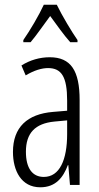

<svg xmlns="http://www.w3.org/2000/svg" viewBox="-20 -785 422 815"><path d="M221 -765H166C146 -721 107 -655 79 -615V-606H110C134 -634 166 -681 193 -717C221 -679 251 -636 278 -606H309V-615C287 -646 243 -719 221 -765ZM191 -542C149 -542 107 -530 71 -507L89 -465C126 -487 158 -496 184 -496C241 -496 265 -459 265 -358V-315L205 -310C96 -301 35 -245 35 -140C35 -61 70 10 151 10C216 10 248 -31 268 -84H270L277 0H318V-360C318 -485 281 -542 191 -542ZM265 -274V-216C265 -106 233 -34 166 -34C118 -34 90 -70 90 -141C90 -220 129 -261 211 -269Z"/></svg>

Font: Noto Sans Display Condensed Light
Style: Regular
Weight: 300
Width: 3
Designer: Monotype Design Team
Foundry: Monotype Imaging Inc.
Version: Version 1.900